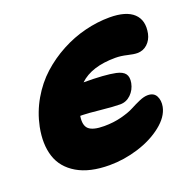

<svg xmlns="http://www.w3.org/2000/svg" viewBox="-102 -634 757 753"><g transform="rotate(-20 276.5 -257.5)"><path d="M232.9 15.1Q149.9 15.1 97.9 -15.6Q45.9 -46.4 29.1 -98.6Q12.2 -150.9 25.9 -220.2Q37.6 -277.8 66.9 -328.4Q96.2 -378.9 136.5 -415.3Q176.8 -451.7 225.6 -477.8Q274.4 -503.9 326.4 -516.8Q378.4 -529.8 429.2 -529.8Q498.5 -529.8 529.5 -500.5Q560.5 -471.2 549.8 -418Q544.4 -393.1 527.1 -377Q509.8 -360.8 484.9 -360.8Q470.7 -360.8 445.1 -366.9Q419.4 -373 397 -373Q297.4 -373 247.1 -325.2Q335 -325.2 379.9 -315.9Q406.7 -310.1 416.5 -296.6Q426.3 -283.2 421.9 -258.8Q416.5 -231.4 397.5 -213.1Q378.4 -194.8 353 -194.8Q326.2 -194.8 272 -200.4Q217.8 -206.1 199.2 -206.1H189.9Q183.6 -168 200.9 -152.1Q218.3 -136.2 265.1 -136.2Q304.2 -136.2 337.9 -145Q371.6 -153.8 390.6 -164.1Q409.7 -174.3 429.9 -183.1Q450.2 -191.9 465.8 -191.9Q491.2 -191.9 501 -173.1Q510.7 -154.3 505.9 -128.9Q498 -89.4 455.3 -55.7Q412.6 -22 352.8 -3.4Q293 15.1 232.9 15.1Z"/></g></svg>

Font: Shantell Sans Normal
Style: Italic
Weight: 800
Italic angle: -11.31°
Designer: Stephen Nixon, Anya Danilova, Shantell Martin
Foundry: Arrow Type
Version: Version 1.006;[559af2be0]